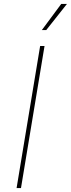

<svg xmlns="http://www.w3.org/2000/svg" viewBox="-20 -963 363 983"><path d="M208 -727.5 87.4 0H64.9L185.5 -727.5ZM194.3 -809.1 293.5 -942.9H322.8L216.8 -809.1Z"/></svg>

Font: Inter 16pt Thin
Style: Italic
Weight: 250
Italic angle: -9.3988°
Version: Version 4.001;git-66647c0bb